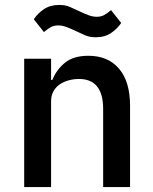

<svg xmlns="http://www.w3.org/2000/svg" viewBox="-20 -758 620 778"><path d="M78 0V-520H187V-434H192Q209 -476 243.5 -504Q278 -532 338 -532Q418 -532 462.5 -479.5Q507 -427 507 -330V0H398V-316Q398 -438 300 -438Q279 -438 258.5 -432.5Q238 -427 222 -416Q206 -405 196.5 -388Q187 -371 187 -348V0ZM368 -607Q343 -607 325 -615Q307 -623 290 -631Q267 -642 249.5 -648.5Q232 -655 216 -655Q199 -655 186 -648Q173 -641 158 -628L117 -680Q132 -703 157.5 -720.5Q183 -738 220 -738Q245 -738 263 -730Q281 -722 298 -714Q321 -703 338.5 -696.5Q356 -690 372 -690Q389 -690 402 -697Q415 -704 430 -717L471 -665Q456 -642 430.5 -624.5Q405 -607 368 -607Z"/></svg>

Font: IBM Plex Sans Arabic Medium
Style: Regular
Weight: 500
Designer: Mike Abbink, Paul van der Laan, Pieter van Rosmalen, Wael Morcos, Khajak Apelian
Foundry: Bold Monday
Version: Version 1.1